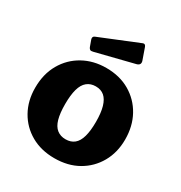

<svg xmlns="http://www.w3.org/2000/svg" viewBox="-177 -876 954 1013"><g transform="rotate(30 300.0 -370.0)"><path d="M299 10Q218 10 156.5 -25Q95 -60 60.5 -121.5Q26 -183 26 -262Q26 -346 62 -408.5Q98 -471 160 -505.5Q222 -540 300 -540Q382 -540 443.5 -504Q505 -468 539.5 -405.5Q574 -343 574 -262Q574 -183 539 -121.5Q504 -60 442.5 -25Q381 10 299 10ZM300 -106Q332 -106 353 -123Q374 -140 384 -176Q394 -212 394 -266Q394 -321 383.5 -357Q373 -393 352.5 -410.5Q332 -428 300 -428Q269 -428 247.5 -410.5Q226 -393 216 -357Q206 -321 206 -266Q206 -211 216 -175.5Q226 -140 247.5 -123Q269 -106 300 -106ZM420 -738 445 -667Q452 -644 428 -637L196 -579Q184 -576 178.5 -579Q173 -582 169 -591L155 -630Q150 -646 163 -652L401 -749Q414 -754 420 -738Z"/></g></svg>

Font: Libre Franklin Thin ExtraBold
Style: Regular
Weight: 800
Version: Version 3.000